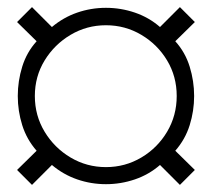

<svg xmlns="http://www.w3.org/2000/svg" viewBox="-20 -619 596 540"><path d="M70 -99 28 -141 83 -195Q55 -227 42.5 -267Q30 -307 30 -349Q30 -391 42.5 -431.5Q55 -472 83 -503L28 -557L70 -599L126 -543Q158 -570 197 -583.5Q236 -597 278 -597Q320 -597 359.5 -583.5Q399 -570 430 -543L486 -599L528 -557L473 -503Q501 -472 513.5 -431.5Q526 -391 526 -349Q526 -307 513.5 -267Q501 -227 473 -195L528 -141L486 -99L430 -155Q399 -128 359.5 -114.5Q320 -101 278 -101Q236 -101 197 -114.5Q158 -128 126 -155ZM278 -149Q332 -149 377.5 -176Q423 -203 450 -248.5Q477 -294 477 -349Q477 -404 450 -449Q423 -494 377.5 -521Q332 -548 278 -548Q224 -548 178.5 -521Q133 -494 105.5 -449Q78 -404 78 -349Q78 -294 105.5 -248.5Q133 -203 178.5 -176Q224 -149 278 -149Z"/></svg>

Font: Archivo SemiBold Thin
Style: Regular
Weight: 250
Version: Version 2.001